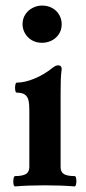

<svg xmlns="http://www.w3.org/2000/svg" viewBox="-20 -666 309 690"><path d="M34.2 -33.2Q60.5 -33.2 73 -40.5Q85.4 -47.9 85.4 -65.9V-272Q85.4 -293.9 82 -306.9Q78.6 -319.8 68.8 -326.4Q59.1 -333 40.5 -333Q36.1 -333 34.7 -342Q33.2 -351.1 34.9 -360.1Q36.6 -369.1 40.5 -369.1Q68.8 -369.1 103.8 -383.5Q138.7 -397.9 168.9 -422.4Q175.3 -427.2 179.7 -429.2Q184.1 -431.2 189.5 -431.2Q195.3 -431.2 198.5 -427.7Q201.7 -424.3 201.7 -418Q199.2 -398.9 198.5 -380.1Q197.8 -361.3 197.8 -333V-65.9Q197.8 -47.9 209.7 -40.5Q221.7 -33.2 248 -33.2Q252.4 -33.2 253.9 -23.9Q255.4 -14.6 253.7 -5.4Q252 3.9 248 3.9Q200.7 0 141.1 0Q81.5 0 34.2 3.9Q29.8 3.9 28.3 -5.4Q26.9 -14.6 28.6 -23.9Q30.3 -33.2 34.2 -33.2ZM61 -579.1Q61 -599.1 71.3 -614.5Q81.5 -629.9 97.7 -637.9Q113.8 -646 130.9 -646Q152.3 -646 168.5 -636.7Q184.6 -627.4 193.1 -612.1Q201.7 -596.7 201.7 -579.1Q201.7 -558.1 191.4 -543Q181.2 -527.8 165 -520Q148.9 -512.2 130.9 -512.2Q109.9 -512.2 94 -521.7Q78.1 -531.2 69.6 -546.6Q61 -562 61 -579.1Z"/></svg>

Font: Junicode Two Beta VF
Style: Regular
Weight: 400
Designer: Peter S. Baker
Foundry: Briery Creek Software
Version: Version 1.031 beta; ttfautohint (v1.8.1.43-b0c9)